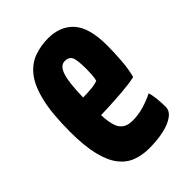

<svg xmlns="http://www.w3.org/2000/svg" viewBox="-162 -584 668 668"><g transform="rotate(-45 172.0 -250.0)"><path d="M175 10Q141 10 112.5 -0.5Q84 -11 63.5 -37Q43 -63 31.5 -109Q20 -155 20 -226Q20 -317 34 -373Q48 -429 72.5 -458.5Q97 -488 129 -499Q161 -510 196 -510Q256 -510 290 -472Q324 -434 324 -347Q324 -311 321 -272.5Q318 -234 310 -205Q281 -199 243 -196Q205 -193 169 -191.5Q133 -190 109.5 -190Q86 -190 86 -190L88 -279Q88 -279 102.5 -278.5Q117 -278 138 -278Q159 -278 179 -280Q199 -282 210 -287Q213 -296 214 -311.5Q215 -327 215 -339Q215 -387 207.5 -400Q200 -413 181 -413Q168 -413 159 -402Q150 -391 145 -368.5Q140 -346 138 -312.5Q136 -279 136 -233Q136 -198 138.5 -172.5Q141 -147 147.5 -131Q154 -115 167.5 -107Q181 -99 202 -99Q229 -99 255.5 -106.5Q282 -114 308 -127Q313 -112 315 -90.5Q317 -69 317 -52Q317 -32 297.5 -18Q278 -4 246 3Q214 10 175 10Z"/></g></svg>

Font: Yanone Kaffeesatz ExtraLight
Style: Regular
Weight: 200
Designer: Yanone (Cyrillic: Daniel Pouzeot, Huerta Tipografica, and Cyreal)
Foundry: Yanone
Version: Version 2.003